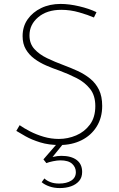

<svg xmlns="http://www.w3.org/2000/svg" viewBox="-20 -730 606 977"><path d="M458 -641Q428 -654 383 -667Q338 -680 292 -680Q219 -680 174.5 -642.5Q130 -605 130 -550Q130 -508 155 -480.5Q180 -453 219.5 -434Q259 -415 305 -398Q340 -385 375 -369Q410 -353 438.5 -330Q467 -307 483.5 -273.5Q500 -240 500 -191Q500 -131 472 -86Q444 -41 395 -16.5Q346 8 283 8Q228 8 184.5 -5.5Q141 -19 110 -36.5Q79 -54 63 -64L80 -93Q101 -78 133 -61.5Q165 -45 202.5 -34Q240 -23 279 -23Q325 -23 367.5 -41Q410 -59 437.5 -96Q465 -133 465 -190Q465 -244 438.5 -277.5Q412 -311 371 -332Q330 -353 284 -370Q249 -382 215.5 -396.5Q182 -411 155 -431Q128 -451 111.5 -479Q95 -507 95 -546Q95 -595 120.5 -631.5Q146 -668 189.5 -689Q233 -710 288 -710Q332 -710 383 -698Q434 -686 471 -668ZM206 178Q217 189 236 196.5Q255 204 281 204Q319 204 342.5 189Q366 174 366 146Q366 121 347 103.5Q328 86 287 86Q271 86 249.5 90.5Q228 95 216 100L201 81L273 -2L299 5L232 88L216 81Q227 74 249.5 68.5Q272 63 292 63Q342 63 370 84Q398 105 398 145Q398 173 382.5 191Q367 209 341.5 218Q316 227 284 227Q255 227 231 218.5Q207 210 192 197Z"/></svg>

Font: Josefin Sans ExtraLight
Style: Regular
Weight: 250
Designer: Santiago Orozco
Foundry: Typemade
Version: Version 2.000